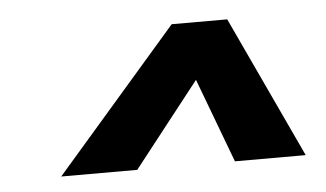

<svg xmlns="http://www.w3.org/2000/svg" viewBox="-31 -667 556 327"><g transform="rotate(-5 246.5 -503.0)"><path d="M62 -382 272 -624H367L480 -382H359L305 -526L192 -382Z"/></g></svg>

Font: Kanit Medium
Style: Italic
Weight: 500
Italic angle: -12°
Designer: Katatrad Team
Foundry: CadsonDemak
Version: Version 2.000; ttfautohint (v1.8.3)